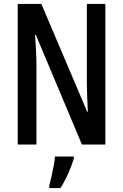

<svg xmlns="http://www.w3.org/2000/svg" viewBox="-20 -734 625 975"><path d="M515 0H396L162 -557H158Q161 -513 163 -475Q165 -437 165 -407V0H70V-714H190L423 -166H426Q424 -212 422.5 -249.5Q421 -287 421 -316V-714H515ZM355 71Q344 108 325.5 149Q307 190 287 221H230V209Q235 192 241 164.5Q247 137 252.5 109Q258 81 259 61H355Z"/></svg>

Font: Noto Sans Lao Looped ExtraCondensed Medium
Style: Regular
Weight: 500
Width: 2
Designer: Mark Frömberg, Ben Mitchell
Foundry: The Fontpad Ltd
Version: Version 1.002; ttfautohint (v1.8.4.7-5d5b)